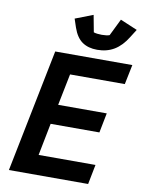

<svg xmlns="http://www.w3.org/2000/svg" viewBox="-100 -1006 805 1074"><g transform="rotate(10 302.5 -468.5)"><path d="M27 0 167 -698H605L582 -586H271L235 -407H511L489 -295H212L176 -112H499L477 0ZM396 -748Q345 -748 311 -771.5Q277 -795 258 -850L242 -898L343 -937L361 -841Q369 -838 382 -836.5Q395 -835 407 -835Q421 -835 432.5 -836.5Q444 -838 451 -841L498 -937L595 -896L566 -850Q534 -798 492.5 -773Q451 -748 396 -748Z"/></g></svg>

Font: IBM Plex Sans SmBld
Style: Italic
Weight: 600
Italic angle: -11°
Designer: Mike Abbink, Paul van der Laan, Pieter van Rosmalen
Foundry: Bold Monday
Version: Version 3.005